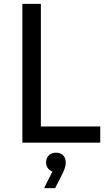

<svg xmlns="http://www.w3.org/2000/svg" viewBox="-20 -740 572 996"><path d="M96 -720V0H500V-84H192V-720ZM252 150 211 231V236H266L305 159C310 147 321 128 321 104C321 68 299 52 270 52C240 52 219 71 219 104C219 130 238 145 252 150Z"/></svg>

Font: Kufam Arabic Latin Roman Normal
Style: Regular
Weight: 400
Designer: Wael Morcos & Artur Schmal
Version: Version 1.200;PS 001.200;hotconv 1.0.88;makeotf.lib2.5.64775